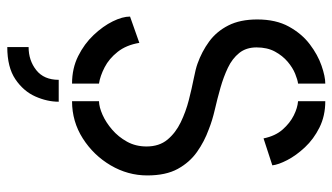

<svg xmlns="http://www.w3.org/2000/svg" viewBox="-215 -525 923 533"><g transform="rotate(90 246.5 -258.5)"><path d="M110.6 182.8V123.6Q147.8 123.6 174.7 102.3Q201.6 81 201.6 40H262.4Q262.4 72 247.8 104.9Q233.2 137.8 200 160.3Q166.8 182.8 110.6 182.8ZM261 3V-71.8Q277.4 -72.2 298.6 -81.6Q319.8 -91 339.9 -108.3Q360 -125.6 373.3 -149.6Q386.6 -173.6 386.6 -203.8Q386.6 -239 367.7 -261.8Q348.8 -284.6 319.3 -298.8Q289.8 -313 257.7 -321.2Q225.6 -329.4 198.2 -334.8Q170.8 -340.2 157 -345.2Q123.2 -357.2 95.3 -377.6Q67.4 -398 50.7 -430.8Q34 -463.6 34 -511.2Q34 -563 53.8 -598.9Q73.6 -634.8 102.9 -657Q132.2 -679.2 162.3 -689.6Q192.4 -700 212 -700V-624.4Q201.6 -623.2 184.8 -616.4Q168 -609.6 151.4 -595.6Q134.8 -581.6 123.2 -560.3Q111.6 -539 111.6 -509.2Q111.6 -480.4 127.1 -461.1Q142.6 -441.8 168 -429.7Q193.4 -417.6 223.6 -409Q253.8 -400.4 284.2 -393.4Q314.6 -386.4 339 -376.6Q372.8 -364.4 401.8 -343.9Q430.8 -323.4 448.9 -290.4Q467 -257.4 467 -205.8Q467 -151.8 439 -104.2Q411 -56.6 364.2 -26.8Q317.4 3 261 3ZM212 3Q169.8 3 135.7 -14Q101.6 -31 77.1 -57Q52.6 -83 39.3 -110Q26 -137 26 -158L99 -183.8Q105 -147.6 123.9 -123.7Q142.8 -99.8 166.9 -87.4Q191 -75 212 -71.8ZM364.2 -528.6Q357.6 -561.2 339.6 -581.6Q321.6 -602 300.5 -612.5Q279.4 -623 261 -624.4V-700Q301.6 -700 333.9 -683.9Q366.2 -667.8 388.9 -643.5Q411.6 -619.2 424.4 -594.5Q437.2 -569.8 439 -553Z"/></g></svg>

Font: Stick No Bills ExtraLight
Style: Regular
Weight: 200
Designer: Kosala Senevirathne, Siva Puranthara, Lasantha Premarathna, Tharique Azeez
Foundry: mooniak
Version: Version 2.000